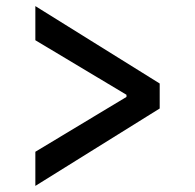

<svg xmlns="http://www.w3.org/2000/svg" viewBox="-20 -602 640 630"><path d="M96 -104 395 -284V-291L96 -470V-582L504 -328V-246L96 8Z"/></svg>

Font: IBM Plex Sans Thai Medium
Style: Regular
Weight: 500
Designer: Mike Abbink, Paul van der Laan, Pieter van Rosmalen, Ben Mitchell, Mark Frömberg
Foundry: Bold Monday
Version: Version 1.1